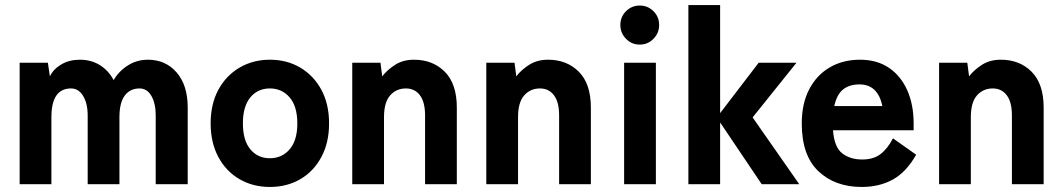

<svg xmlns="http://www.w3.org/2000/svg" viewBox="-20 -731 4221 762"><path d="M58 0V-482H170L178 -428Q192 -457 223.5 -475.5Q255 -494 297 -494Q342 -494 376.5 -472.5Q411 -451 431 -413Q451 -448 487 -471Q523 -494 567 -494Q637 -494 681 -443.5Q725 -393 725 -304V0H598V-273Q598 -320 581 -350Q564 -380 534 -380Q496 -380 475 -351.5Q454 -323 454 -266V0H328V-273Q328 -320 310 -350Q292 -380 262 -380Q184 -380 184 -266V0Z M1051 11Q984 11 930.5 -20Q877 -51 846.5 -108Q816 -165 816 -241Q816 -318 846.5 -374.5Q877 -431 930.5 -462.5Q984 -494 1051 -494Q1119 -494 1172 -462.5Q1225 -431 1255.5 -374.5Q1286 -318 1286 -241Q1286 -165 1255.5 -108Q1225 -51 1172 -20Q1119 11 1051 11ZM1051 -103Q1099 -103 1129.5 -138.5Q1160 -174 1160 -241Q1160 -309 1129.5 -344.5Q1099 -380 1051 -380Q1003 -380 973.5 -344.5Q944 -309 944 -241Q944 -174 973.5 -138.5Q1003 -103 1051 -103Z M1378 0V-482H1490L1497 -428Q1517 -454 1548.5 -474Q1580 -494 1623 -494Q1698 -494 1745.5 -446Q1793 -398 1793 -304V0H1667V-273Q1667 -326 1646.5 -353Q1626 -380 1591 -380Q1553 -380 1528.5 -352.5Q1504 -325 1504 -266V0Z M1910 0V-482H2022L2029 -428Q2049 -454 2080.5 -474Q2112 -494 2155 -494Q2230 -494 2277.5 -446Q2325 -398 2325 -304V0H2199V-273Q2199 -326 2178.5 -353Q2158 -380 2123 -380Q2085 -380 2060.5 -352.5Q2036 -325 2036 -266V0Z M2457 0V-482H2583V0ZM2519 -554Q2487 -554 2464.5 -577Q2442 -600 2442 -632Q2442 -664 2464.5 -686.5Q2487 -709 2519 -709Q2551 -709 2573.5 -686.5Q2596 -664 2596 -632Q2596 -600 2573.5 -577Q2551 -554 2519 -554Z M2712 0V-711H2838V-282L2991 -482H3141L2967 -265L3152 0H3003L2838 -245V0Z M3400 11Q3294 11 3228 -51.5Q3162 -114 3162 -241Q3162 -320 3191.5 -376.5Q3221 -433 3273 -463.5Q3325 -494 3393 -494Q3461 -494 3508.5 -461.5Q3556 -429 3581 -372Q3606 -315 3606 -241V-214H3286Q3291 -147 3322.5 -122.5Q3354 -98 3402 -98Q3446 -98 3474 -119Q3502 -140 3524 -182L3616 -117Q3577 -48 3523.5 -18.5Q3470 11 3400 11ZM3291 -310H3482Q3464 -396 3391 -396Q3351 -396 3326 -376Q3301 -356 3291 -310Z M3707 0V-482H3819L3826 -428Q3846 -454 3877.5 -474Q3909 -494 3952 -494Q4027 -494 4074.5 -446Q4122 -398 4122 -304V0H3996V-273Q3996 -326 3975.5 -353Q3955 -380 3920 -380Q3882 -380 3857.5 -352.5Q3833 -325 3833 -266V0Z"/></svg>

Font: Zen Kaku Gothic Antique Black
Style: Regular
Weight: 900
Designer: Yoshimichi Ohira
Foundry: Positype
Version: Version 1.001